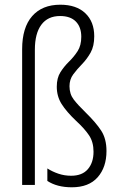

<svg xmlns="http://www.w3.org/2000/svg" viewBox="-20 -785 509 815"><path d="M380 -631Q380 -589 364.5 -561.5Q349 -534 328 -512.5Q307 -491 291 -469.5Q275 -448 275 -419Q275 -386 293 -362.5Q311 -339 344 -307Q387 -265 409.5 -230.5Q432 -196 432 -144Q432 -75 394.5 -32.5Q357 10 285 10Q222 10 181 -17V-70Q203 -56 228.5 -47.5Q254 -39 282 -39Q329 -39 353 -67Q377 -95 377 -141Q377 -182 358 -210.5Q339 -239 303 -272Q262 -311 241.5 -343.5Q221 -376 221 -417Q221 -454 236.5 -478.5Q252 -503 273 -523.5Q294 -544 309.5 -568Q325 -592 325 -629Q325 -670 302 -693.5Q279 -717 235 -717Q183 -717 155.5 -680Q128 -643 128 -574V0H74V-576Q74 -668 116.5 -716.5Q159 -765 236 -765Q304 -765 342 -729Q380 -693 380 -631Z"/></svg>

Font: Noto Sans Gujarati UI Condensed Light
Style: Regular
Weight: 300
Width: 3
Designer: Jelle Bosma - Monotype Design Team, Universal Thirst
Foundry: Monotype Imaging Inc.
Version: Version 2.106; ttfautohint (v1.8.4.7-5d5b)